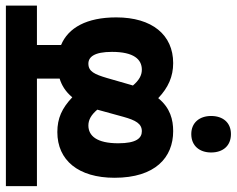

<svg xmlns="http://www.w3.org/2000/svg" viewBox="-98 -564 823 668"><g transform="rotate(-90 314.0 -230.5)"><path d="M0 -514H374V-435C351 -428 329 -415 309 -391C271 -427 236 -443 188 -443C90 -443 29 -370 29 -244C29 -102 100 -40 191 -40C231 -40 272 -50 306 -92C343 -57 381 -40 428 -40C526 -40 587 -113 587 -238C587 -341 551 -405 491 -430V-514H628V-622H0ZM353 -190 376 -270C389 -314 399 -335 426 -335C449 -335 467 -315 467 -253C467 -177 441 -149 405 -149C385 -149 368 -159 350 -180C351 -183 352 -187 353 -190ZM149 -231C149 -306 175 -335 211 -335C231 -335 248 -325 266 -304C265 -300 264 -297 263 -293L241 -213C229 -170 217 -149 191 -149C167 -149 149 -168 149 -231ZM117 92C117 133 140 161 181 161C221 161 244 133 244 92C244 52 221 23 181 23C140 23 117 52 117 92Z"/></g></svg>

Font: Noto Sans ExtraCondensed
Style: Bold Italic
Weight: 700
Width: 2
Italic angle: -12°
Designer: Monotype Design Team
Foundry: Monotype Imaging Inc.
Version: Version 2.013